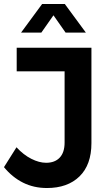

<svg xmlns="http://www.w3.org/2000/svg" viewBox="-23 -940 552 966"><path d="M303 -920 409 -776H307L246 -863L185 -776H83L189 -920ZM437 -220Q437 -111 377 -52.5Q317 6 213 6Q147 6 93 -21Q39 -48 -3 -99L60 -199Q95 -161 134.5 -141Q174 -121 209 -121Q253 -121 277.5 -147Q302 -173 302 -223V-581H61V-700H437Z"/></svg>

Font: QuotatisMedium
Style: Regular
Weight: 500
Designer: Julieta Ulanovsky
Foundry: Quotatis-Medium
Version: Version 4.000;PS 004.000;hotconv 1.0.88;makeotf.lib2.5.64775